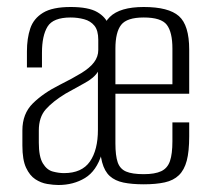

<svg xmlns="http://www.w3.org/2000/svg" viewBox="-20 -525 600 549"><path d="M147 4Q133 4 115 1Q97 -2 81 -12.5Q65 -23 54.5 -45.5Q44 -68 44 -109V-152Q44 -200 74 -229.5Q104 -259 150 -282Q188 -301 212.5 -316Q237 -331 249 -347Q261 -363 261 -382V-411Q261 -438 250 -451.5Q239 -465 220.5 -470Q202 -475 182 -475Q132 -475 116 -449Q100 -423 100 -374V-332H57V-378Q57 -415 66.5 -443.5Q76 -472 103 -488.5Q130 -505 182 -505Q233 -505 258 -490.5Q283 -476 291 -452.5Q299 -429 299 -400V-47L271 -85Q256 -36 223 -16Q190 4 147 4ZM163 -30Q214 -30 237 -63Q260 -96 260 -154V-320Q249 -302 222 -287.5Q195 -273 167 -257Q131 -235 111 -212.5Q91 -190 91 -152V-117Q91 -77 102.5 -58Q114 -39 131 -34.5Q148 -30 163 -30ZM391 2Q357 2 333 -3Q309 -8 294 -21.5Q279 -35 272 -61Q265 -87 265 -129V-383Q265 -448 294 -476.5Q323 -505 391 -505Q462 -505 491.5 -479Q521 -453 521 -383V-257H310V-115Q310 -80 316.5 -61Q323 -42 340.5 -34.5Q358 -27 391 -27Q423 -27 441 -35.5Q459 -44 466 -64.5Q473 -85 473 -121V-175H521V-135Q521 -92 514 -65.5Q507 -39 491.5 -24Q476 -9 451 -3.5Q426 2 391 2ZM310 -284H473V-386Q473 -433 457 -454Q441 -475 391 -475Q343 -475 326.5 -454Q310 -433 310 -386Z"/></svg>

Font: Alumni Sans Light
Style: Regular
Weight: 300
Version: Version 1.018